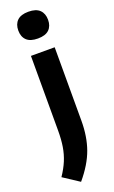

<svg xmlns="http://www.w3.org/2000/svg" viewBox="-218 -833 656 1109"><g transform="rotate(-20 109.5 -278.0)"><path d="M72.5 235.5 -25 171.5Q3 130 19 91.5Q35 53 42 10Q49 -33 49 -88V-547H195V-95Q195 1.5 167.5 78.5Q140 155.5 72.5 235.5ZM122 -627.5Q75.5 -627.5 53 -649.2Q30.5 -671 30.5 -709.5Q30.5 -748 53 -770Q75.5 -792 122 -792Q168.5 -792 191 -770Q213.5 -748 213.5 -709.5Q213.5 -671 191 -649.2Q168.5 -627.5 122 -627.5Z"/></g></svg>

Font: Encode Sans Cnd
Style: Bold
Weight: 700
Width: 3
Designer: Multiple Designers
Foundry: Impallari Type
Version: Version 3.002; ttfautohint (v1.8.3) -l 8 -r 50 -G 200 -x 14 